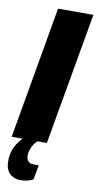

<svg xmlns="http://www.w3.org/2000/svg" viewBox="-104 -731 502 984"><g transform="rotate(10 147.0 -238.5)"><path d="M-5 0 115 -688H299L178 0ZM78 211Q56 211 38 202Q20 193 9.5 174.5Q-1 156 -1 126Q-1 93 8 68Q17 43 32 23.5Q47 4 63 -12H141L140 -8Q117 7 104.5 32.5Q92 58 92 79Q92 99 101.5 109.5Q111 120 129 120H157L143 196Q129 204 111 207.5Q93 211 78 211Z"/></g></svg>

Font: Archivo ExtraCondensed Black
Style: Italic
Weight: 900
Width: 2
Italic angle: -10°
Designer: Hector Gatti
Foundry: Omnibus-Type
Version: Version 2.001